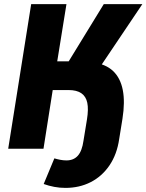

<svg xmlns="http://www.w3.org/2000/svg" viewBox="-20 -725 714 936"><path d="M299 191Q271 191 244.5 186Q218 181 193 172L245 47Q258 51 273.5 54Q289 57 304 57Q339 57 359.5 34Q380 11 387 -39L404 -143Q412 -193 405.5 -224Q399 -255 376.5 -270.5Q354 -286 314 -286H237L192 0H20L132 -705H304L259 -426H342L299 -400L486 -705H674L446 -366L432 -421Q495 -413 531 -379Q567 -345 578.5 -286.5Q590 -228 577 -146L561 -47Q550 28 513.5 81.5Q477 135 422 163Q367 191 299 191Z"/></svg>

Font: Nunito Sans 10pt Condensed Black
Style: Italic
Weight: 900
Width: 3
Italic angle: -9°
Designer: Vernon Adams
Foundry: Vernon Adams
Version: Version 3.101;gftools[0.9.27]